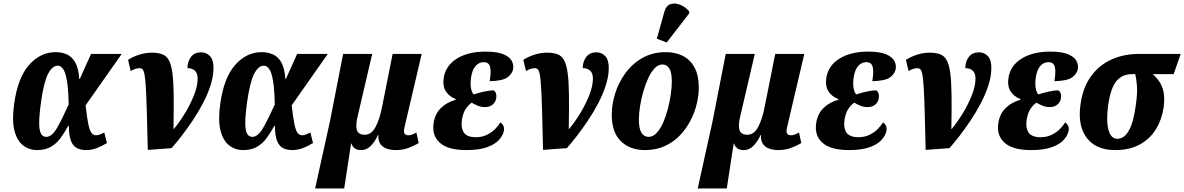

<svg xmlns="http://www.w3.org/2000/svg" viewBox="-20 -842 6723 1090"><path d="M191 10Q145 10 110.5 -17Q76 -44 61.5 -102.5Q47 -161 61 -257Q82 -403 146 -474.5Q210 -546 296 -546Q331 -546 360 -533Q389 -520 407.5 -487Q426 -454 430 -394H433L497 -536H671L466 -244Q474 -171 482 -134.5Q490 -98 500.5 -86Q511 -74 526 -74Q542 -74 572 -90L587 -30Q560 -13 530 -1.5Q500 10 470 10Q439 10 417 -1Q395 -12 383 -42Q371 -72 371 -127H367Q347 -90 324 -58.5Q301 -27 269 -8.5Q237 10 191 10ZM243 -65Q275 -65 304.5 -117Q334 -169 370 -249Q368 -364 353 -416.5Q338 -469 307 -469Q277 -469 253 -423Q229 -377 213 -264Q202 -184 202.5 -141Q203 -98 213.5 -81.5Q224 -65 243 -65Z M707 -502Q732 -519 768.5 -531Q805 -543 841 -543Q876 -543 900 -534.5Q924 -526 938 -501Q952 -476 958.5 -428.5Q965 -381 966 -303Q967 -225 965 -110H967Q999 -148 1030 -199Q1061 -250 1081.5 -302Q1102 -354 1102 -395Q1102 -428 1085 -442Q1068 -456 1044 -455Q1045 -495 1065 -520Q1085 -545 1122 -545Q1151 -545 1171.5 -524Q1192 -503 1192 -457Q1192 -410 1175.5 -358.5Q1159 -307 1132 -255.5Q1105 -204 1073 -156.5Q1041 -109 1010 -69Q979 -29 954 -1L819 9Q816 -123 813.5 -209Q811 -295 808 -345Q805 -395 800.5 -418.5Q796 -442 789 -448.5Q782 -455 771 -455Q751 -455 722 -439Z M1361 10Q1315 10 1280.5 -17Q1246 -44 1231.5 -102.5Q1217 -161 1231 -257Q1252 -403 1316 -474.5Q1380 -546 1466 -546Q1501 -546 1530 -533Q1559 -520 1577.5 -487Q1596 -454 1600 -394H1603L1667 -536H1841L1636 -244Q1644 -171 1652 -134.5Q1660 -98 1670.5 -86Q1681 -74 1696 -74Q1712 -74 1742 -90L1757 -30Q1730 -13 1700 -1.5Q1670 10 1640 10Q1609 10 1587 -1Q1565 -12 1553 -42Q1541 -72 1541 -127H1537Q1517 -90 1494 -58.5Q1471 -27 1439 -8.5Q1407 10 1361 10ZM1413 -65Q1445 -65 1474.5 -117Q1504 -169 1540 -249Q1538 -364 1523 -416.5Q1508 -469 1477 -469Q1447 -469 1423 -423Q1399 -377 1383 -264Q1372 -184 1372.5 -141Q1373 -98 1383.5 -81.5Q1394 -65 1413 -65Z M1769 228 1854 -157 1928 -536H2093L2010 -180Q1998 -131 2006 -104Q2014 -77 2051 -77Q2089 -77 2112.5 -122Q2136 -167 2149 -235L2209 -536H2374L2276 -118Q2270 -91 2277.5 -82.5Q2285 -74 2298 -74Q2309 -74 2321 -78.5Q2333 -83 2344 -90L2357 -30Q2329 -13 2296.5 -1.5Q2264 10 2226 10Q2202 10 2178.5 3Q2155 -4 2140.5 -23Q2126 -42 2128 -76H2126Q2112 -43 2087.5 -16.5Q2063 10 2030 10Q1987 10 1975 -27H1973L1934 228Z M2628 10Q2522 10 2476 -32.5Q2430 -75 2442 -146Q2451 -199 2485.5 -231Q2520 -263 2566 -275L2567 -280Q2531 -293 2511.5 -323Q2492 -353 2499 -400Q2510 -470 2574 -509.5Q2638 -549 2736 -549Q2801 -549 2836.5 -534.5Q2872 -520 2884.5 -497.5Q2897 -475 2893 -450Q2888 -423 2861 -403Q2834 -383 2760 -381Q2769 -434 2762.5 -461.5Q2756 -489 2726 -489Q2698 -489 2679.5 -467Q2661 -445 2655 -406Q2649 -370 2653.5 -343.5Q2658 -317 2669 -306Q2693 -314 2725.5 -321.5Q2758 -329 2783 -329Q2802 -314 2797 -285Q2794 -263 2777 -248.5Q2760 -234 2733 -234Q2712 -234 2693.5 -241.5Q2675 -249 2658 -259Q2643 -250 2626.5 -227.5Q2610 -205 2603 -166Q2595 -117 2613 -90Q2631 -63 2682 -63Q2716 -63 2744 -76.5Q2772 -90 2791 -109.5Q2810 -129 2821 -147Q2830 -142 2836.5 -130.5Q2843 -119 2841 -101Q2836 -74 2813.5 -48.5Q2791 -23 2745.5 -6.5Q2700 10 2628 10Z M2951 -502Q2976 -519 3012.5 -531Q3049 -543 3085 -543Q3120 -543 3144 -534.5Q3168 -526 3182 -501Q3196 -476 3202.5 -428.5Q3209 -381 3210 -303Q3211 -225 3209 -110H3211Q3243 -148 3274 -199Q3305 -250 3325.5 -302Q3346 -354 3346 -395Q3346 -428 3329 -442Q3312 -456 3288 -455Q3289 -495 3309 -520Q3329 -545 3366 -545Q3395 -545 3415.5 -524Q3436 -503 3436 -457Q3436 -410 3419.5 -358.5Q3403 -307 3376 -255.5Q3349 -204 3317 -156.5Q3285 -109 3254 -69Q3223 -29 3198 -1L3063 9Q3060 -123 3057.5 -209Q3055 -295 3052 -345Q3049 -395 3044.5 -418.5Q3040 -442 3033 -448.5Q3026 -455 3015 -455Q2995 -455 2966 -439Z M3641 10Q3557 10 3505 -40Q3453 -90 3453 -192Q3453 -249 3472 -310.5Q3491 -372 3529.5 -425.5Q3568 -479 3626 -512.5Q3684 -546 3762 -546Q3813 -546 3855 -525.5Q3897 -505 3922 -460.5Q3947 -416 3947 -345Q3947 -301 3935.5 -252.5Q3924 -204 3900 -157.5Q3876 -111 3839.5 -73Q3803 -35 3753.5 -12.5Q3704 10 3641 10ZM3662 -65Q3687 -65 3708 -87.5Q3729 -110 3745 -146.5Q3761 -183 3772 -225.5Q3783 -268 3788.5 -309Q3794 -350 3794 -380Q3794 -431 3779.5 -453.5Q3765 -476 3741 -476Q3717 -476 3696.5 -454.5Q3676 -433 3660 -398.5Q3644 -364 3632 -322Q3620 -280 3613.5 -238.5Q3607 -197 3607 -163Q3607 -112 3621.5 -88.5Q3636 -65 3662 -65ZM3765 -601 3709 -622 3751 -773Q3761 -810 3786.5 -818.5Q3812 -827 3841.5 -815Q3871 -803 3893 -777L3892 -765Z M3941 228 4026 -157 4100 -536H4265L4182 -180Q4170 -131 4178 -104Q4186 -77 4223 -77Q4261 -77 4284.5 -122Q4308 -167 4321 -235L4381 -536H4546L4448 -118Q4442 -91 4449.5 -82.5Q4457 -74 4470 -74Q4481 -74 4493 -78.5Q4505 -83 4516 -90L4529 -30Q4501 -13 4468.5 -1.5Q4436 10 4398 10Q4374 10 4350.5 3Q4327 -4 4312.5 -23Q4298 -42 4300 -76H4298Q4284 -43 4259.5 -16.5Q4235 10 4202 10Q4159 10 4147 -27H4145L4106 228Z M4800 10Q4694 10 4648 -32.5Q4602 -75 4614 -146Q4623 -199 4657.5 -231Q4692 -263 4738 -275L4739 -280Q4703 -293 4683.5 -323Q4664 -353 4671 -400Q4682 -470 4746 -509.5Q4810 -549 4908 -549Q4973 -549 5008.5 -534.5Q5044 -520 5056.5 -497.5Q5069 -475 5065 -450Q5060 -423 5033 -403Q5006 -383 4932 -381Q4941 -434 4934.5 -461.5Q4928 -489 4898 -489Q4870 -489 4851.5 -467Q4833 -445 4827 -406Q4821 -370 4825.5 -343.5Q4830 -317 4841 -306Q4865 -314 4897.5 -321.5Q4930 -329 4955 -329Q4974 -314 4969 -285Q4966 -263 4949 -248.5Q4932 -234 4905 -234Q4884 -234 4865.5 -241.5Q4847 -249 4830 -259Q4815 -250 4798.5 -227.5Q4782 -205 4775 -166Q4767 -117 4785 -90Q4803 -63 4854 -63Q4888 -63 4916 -76.5Q4944 -90 4963 -109.5Q4982 -129 4993 -147Q5002 -142 5008.5 -130.5Q5015 -119 5013 -101Q5008 -74 4985.5 -48.5Q4963 -23 4917.5 -6.5Q4872 10 4800 10Z M5123 -502Q5148 -519 5184.5 -531Q5221 -543 5257 -543Q5292 -543 5316 -534.5Q5340 -526 5354 -501Q5368 -476 5374.5 -428.5Q5381 -381 5382 -303Q5383 -225 5381 -110H5383Q5415 -148 5446 -199Q5477 -250 5497.5 -302Q5518 -354 5518 -395Q5518 -428 5501 -442Q5484 -456 5460 -455Q5461 -495 5481 -520Q5501 -545 5538 -545Q5567 -545 5587.5 -524Q5608 -503 5608 -457Q5608 -410 5591.5 -358.5Q5575 -307 5548 -255.5Q5521 -204 5489 -156.5Q5457 -109 5426 -69Q5395 -29 5370 -1L5235 9Q5232 -123 5229.5 -209Q5227 -295 5224 -345Q5221 -395 5216.5 -418.5Q5212 -442 5205 -448.5Q5198 -455 5187 -455Q5167 -455 5138 -439Z M5834 10Q5728 10 5682 -32.5Q5636 -75 5648 -146Q5657 -199 5691.5 -231Q5726 -263 5772 -275L5773 -280Q5737 -293 5717.5 -323Q5698 -353 5705 -400Q5716 -470 5780 -509.5Q5844 -549 5942 -549Q6007 -549 6042.5 -534.5Q6078 -520 6090.5 -497.5Q6103 -475 6099 -450Q6094 -423 6067 -403Q6040 -383 5966 -381Q5975 -434 5968.5 -461.5Q5962 -489 5932 -489Q5904 -489 5885.5 -467Q5867 -445 5861 -406Q5855 -370 5859.5 -343.5Q5864 -317 5875 -306Q5899 -314 5931.5 -321.5Q5964 -329 5989 -329Q6008 -314 6003 -285Q6000 -263 5983 -248.5Q5966 -234 5939 -234Q5918 -234 5899.5 -241.5Q5881 -249 5864 -259Q5849 -250 5832.5 -227.5Q5816 -205 5809 -166Q5801 -117 5819 -90Q5837 -63 5888 -63Q5922 -63 5950 -76.5Q5978 -90 5997 -109.5Q6016 -129 6027 -147Q6036 -142 6042.5 -130.5Q6049 -119 6047 -101Q6042 -74 6019.5 -48.5Q5997 -23 5951.5 -6.5Q5906 10 5834 10Z M6311 10Q6202 10 6149.5 -59.5Q6097 -129 6114 -249Q6127 -344 6173 -408Q6219 -472 6289.5 -504Q6360 -536 6447 -536H6683L6643 -421H6525Q6545 -403 6561.5 -379Q6578 -355 6585.5 -319.5Q6593 -284 6586 -232Q6576 -164 6543 -109.5Q6510 -55 6452 -22.5Q6394 10 6311 10ZM6323 -54Q6362 -54 6388.5 -100.5Q6415 -147 6428 -244Q6438 -314 6434.5 -355.5Q6431 -397 6425 -421H6405Q6351 -421 6318 -381.5Q6285 -342 6271 -244Q6259 -155 6273 -104.5Q6287 -54 6323 -54Z"/></svg>

Font: Noto Serif Condensed ExtraBold
Style: Italic
Weight: 800
Width: 3
Italic angle: -12°
Designer: Monotype Design Team
Foundry: Monotype Imaging Inc.
Version: Version 2.014; ttfautohint (v1.8.4.7-5d5b)